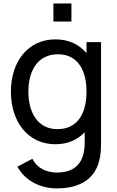

<svg xmlns="http://www.w3.org/2000/svg" viewBox="-20 -801 665 1087"><path d="M384.4 -781.2H282.3V-679.2H384.4ZM469.8 -562.5V-500C429.2 -549 369.8 -578.1 293.8 -578.1C137.5 -578.1 41.7 -451 41.7 -282.3C41.7 -113.5 136.5 15.6 293.8 15.6C363.5 15.6 418.8 -9.4 459.4 -52.1V3.1C460.4 117.7 408.3 176 301 176C246.9 176 190.6 153.1 163.5 97.9L78.1 142.7C125 226 212.5 265.6 301 265.6C435.4 265.6 524 210.4 545.8 90.6C551 62.5 552.1 35.4 552.1 4.2V-562.5ZM305.2 -69.8C194.8 -69.8 140.6 -162.5 140.6 -282.3C140.6 -401 193.8 -493.8 308.3 -493.8C417.7 -493.8 469.8 -406.3 469.8 -282.3C469.8 -158.3 418.8 -69.8 305.2 -69.8Z"/></svg>

Font: Manrope3 Medium
Style: Regular
Weight: 500
Width: 4
Designer: Mikhail Sharanda
Foundry: Mikhail Sharanda
Version: Version 3.000;PS 003.000;hotconv 1.0.88;makeotf.lib2.5.64775